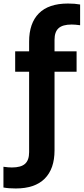

<svg xmlns="http://www.w3.org/2000/svg" viewBox="-82 -838 474 1088"><path d="M227 -612.5V-547H352V-431.5H227V14Q227 118.5 171.5 174.2Q116 230 7 230Q-33 230 -62.5 224.5V107Q-34.5 111 -14.5 111Q37 111 60 90.2Q83 69.5 83 24.5V-431.5H4V-547H83V-602Q83 -706.5 138.2 -762.2Q193.5 -818 303 -818Q342.5 -818 372 -812.5V-695Q344 -699 324 -699Q273 -699 250 -678.2Q227 -657.5 227 -612.5Z"/></svg>

Font: Encode Sans Condensed
Style: Bold
Weight: 700
Width: 3
Designer: Multiple Designers
Foundry: Impallari Type
Version: Version 2.000